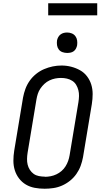

<svg xmlns="http://www.w3.org/2000/svg" viewBox="-20 -1147 640 1175"><path d="M253 8Q222 8 192.5 2.5Q163 -3 138.5 -17.5Q114 -32 96.5 -55Q79 -78 70.5 -105.5Q62 -133 62 -163.5Q62 -194 67 -225L121 -550Q126 -577 135.5 -603Q145 -629 161.5 -652.5Q178 -676 201 -694.5Q224 -713 250 -724Q276 -735 302.5 -740.5Q329 -746 357 -746Q387 -746 416 -738.5Q445 -731 470 -717Q495 -703 512.5 -680Q530 -657 538.5 -629.5Q547 -602 547 -571.5Q547 -541 542 -510L488 -185Q483 -158 473.5 -132Q464 -106 447.5 -82.5Q431 -59 408.5 -41Q386 -23 360 -11.5Q334 0 306.5 4Q279 8 253 8ZM254 -65Q272 -65 290 -68.5Q308 -72 325 -80Q342 -88 356.5 -100.5Q371 -113 381 -129Q391 -145 397 -162Q403 -179 406 -197L460 -522Q463 -541 463.5 -559.5Q464 -578 459.5 -595.5Q455 -613 446 -628Q437 -643 422 -652.5Q407 -662 389.5 -666Q372 -670 353 -670Q335 -670 317.5 -666.5Q300 -663 283 -655Q266 -647 252 -634Q238 -621 227.5 -605.5Q217 -590 211.5 -573Q206 -556 203 -538L149 -213Q146 -194 145.5 -175.5Q145 -157 149 -140Q153 -123 162.5 -108Q172 -93 186 -83Q200 -73 218 -69.5Q236 -66 254 -66Q254 -66 254 -65.5Q254 -65 254 -65ZM391 -823Q376 -823 362 -828Q348 -833 339.5 -844.5Q331 -856 329 -870.5Q327 -885 329 -900Q331 -910 336.5 -920Q342 -930 351 -936.5Q360 -943 370 -945.5Q380 -948 391 -948Q406 -948 419.5 -942.5Q433 -937 441.5 -925.5Q450 -914 452 -899.5Q454 -885 452 -870Q450 -860 445 -850Q440 -840 431 -833.5Q422 -827 411.5 -825Q401 -823 391 -823ZM275 -1053V-1127H575V-1053Z"/></svg>

Font: Iosevka Etoile Oblique
Style: Regular
Weight: 400
Italic angle: -9°
Designer: Belleve Invis
Foundry: Belleve Invis
Version: Version 15.5.2; ttfautohint (v1.8.4)